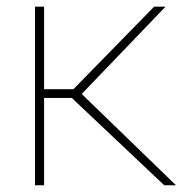

<svg xmlns="http://www.w3.org/2000/svg" viewBox="-20 -548 569 568"><path d="M465.8 0 192.4 -258.3H110.4V0H83.5V-528.3H110.4V-284.2H197.3L436 -528.3H469.7L221.7 -270L500.5 0Z"/></svg>

Font: Vazirmatn RD Thin
Style: Regular
Weight: 100
Designer: Saber Rastikerdar
Foundry: Saber Rastikerdar
Version: Version 32.102